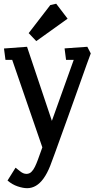

<svg xmlns="http://www.w3.org/2000/svg" viewBox="-20 -737 515 1031"><path d="M125.7 273.5Q103.9 273.5 74.8 263.8Q45.7 254.1 20.4 232.3L63.5 163.5Q71.6 169.6 88.4 183.1Q105.2 196.7 122 196.7Q137.3 196.7 148.2 186.4Q159 176.1 167.5 158.6Q176 141.1 183.5 120.5L207.4 54.3L45.5 -415.6H9.4L1.4 -476.6L125.2 -485.8L258.6 -88L375.9 -415.6H334.7L326.7 -477.1L448.9 -485.8L467.4 -450.2Q458.7 -427.9 445.7 -391.3Q432.8 -354.6 416.2 -308.4Q399.6 -262.1 381.5 -211Q363.4 -159.8 344.5 -107.6Q325.6 -55.5 308 -6.5Q290.5 42.5 275.5 83.7Q260.6 124.8 249.3 154.1Q233.1 194.7 213.9 221.2Q194.7 247.8 172.7 260.6Q150.7 273.5 125.7 273.5ZM174.8 -516.2 134 -559.1 250 -709.7 281.8 -717 343 -636.7Z"/></svg>

Font: Kreon Light
Style: Regular
Weight: 300
Designer: Julia Petretta
Foundry: Julia Petretta and Eli Heuer
Version: Version 2.002